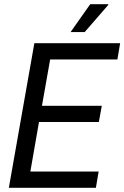

<svg xmlns="http://www.w3.org/2000/svg" viewBox="-20 -891 590 911"><path d="M22 0 143 -686H550L537 -609H218L179 -389H463L449 -312H165L124 -77H448L435 0ZM315 -739 408 -871H494V-868L382 -739Z"/></svg>

Font: Archivo Condensed
Style: Italic
Weight: 400
Width: 3
Italic angle: -10°
Designer: Hector Gatti
Foundry: Omnibus-Type
Version: Version 2.001